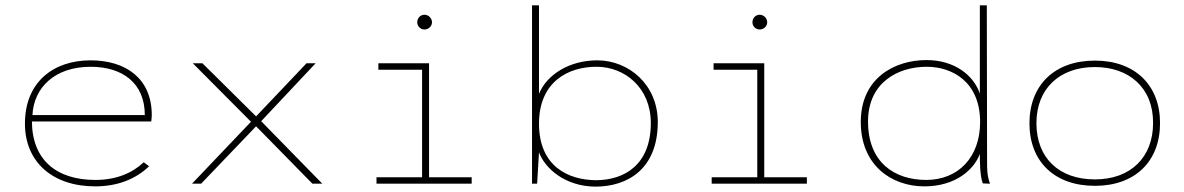

<svg xmlns="http://www.w3.org/2000/svg" viewBox="-20 -685 4415 716"><path d="M335 10C420 10 487 -18 536 -65L516 -80C474 -40 414 -14 336 -14C190 -14 100 -89 99 -232H544C545 -243 546 -245 546 -256C546 -393 448 -460 318 -460C178 -460 73 -378 73 -224C73 -81 176 10 335 10ZM101 -256C106 -358 184 -436 318 -436C437 -436 520 -375 520 -256Z M696 0H730L935 -214L1145 0H1182L954 -233L1157 -449H1123L935 -251L735 -449H699L916 -231Z M1563 -575C1578 -575 1591 -587 1591 -602C1591 -617 1578 -630 1563 -630C1548 -630 1536 -618 1536 -602C1536 -587 1548 -575 1563 -575ZM1384 0H1739V-24H1580V-449H1391V-425H1554V-24H1384Z M2200 11C2321 11 2433 -55 2433 -230C2433 -369 2325 -460 2207 -460C2104 -460 2019 -407 1990 -335V-665H1964V0H1983L1990 -117C2012 -57 2087 10 2200 11ZM2202 -13C2101 -14 1990 -63 1990 -224C1990 -380 2099 -437 2207 -436C2309 -435 2407 -359 2407 -226C2407 -72 2310 -13 2202 -13Z M2813 -575C2828 -575 2841 -587 2841 -602C2841 -617 2828 -630 2813 -630C2798 -630 2786 -618 2786 -602C2786 -587 2798 -575 2813 -575ZM2634 0H2989V-24H2830V-449H2641V-425H2804V-24H2634Z M3427 10C3545 10 3613 -54 3634 -111C3634 -87 3634 -29 3645 -1L3672 0C3661 -29 3661 -55 3661 -79L3660 -665H3634V-336C3611 -404 3540 -461 3435 -461C3316 -461 3190 -394 3190 -230C3190 -70 3303 10 3427 10ZM3434 -14C3316 -14 3217 -79 3217 -232C3217 -376 3327 -436 3436 -436C3531 -436 3635 -380 3635 -230C3635 -98 3553 -14 3434 -14Z M4063 8C4213 8 4306 -83 4306 -226C4306 -367 4213 -459 4063 -459C3912 -459 3819 -367 3819 -225C3819 -83 3912 8 4063 8ZM4063 -16C3929 -16 3845 -96 3845 -226C3845 -353 3930 -435 4063 -435C4190 -435 4281 -358 4280 -226C4280 -100 4198 -16 4063 -16Z"/></svg>

Font: Inconsolata Expanded ExtraLight
Style: Regular
Weight: 200
Width: 7
Monospace: yes
Designer: Raph Levien, Cyreal, Brenton Simpson
Foundry: Raph Levien, Cyreal, Google
Version: Version 3.100